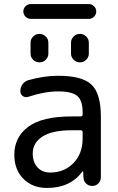

<svg xmlns="http://www.w3.org/2000/svg" viewBox="-20 -927 574 936"><path d="M382.8 -282.2Q382.8 -292 373 -292H330.1Q235.4 -292 187.5 -261.7Q139.6 -231.4 139.6 -178.7Q139.6 -136.7 162.6 -111.3Q185.5 -85.9 224.6 -85.9Q293 -85.9 337.9 -131.8Q382.8 -177.7 382.8 -252ZM373 -359.4Q382.8 -359.4 382.8 -369.1V-379.9Q382.8 -436.5 356.9 -459Q331.1 -481.4 263.7 -481.4Q197.3 -481.4 118.2 -455.1Q103.5 -450.2 91.3 -458.5Q79.1 -466.8 79.1 -482.4Q79.1 -501 89.8 -516.1Q100.6 -531.2 118.2 -536.1Q192.4 -557.6 263.7 -557.6Q380.9 -557.6 426.3 -514.2Q471.7 -470.7 471.7 -359.4V-62.5Q471.7 -44.9 459.5 -32.7Q447.3 -20.5 429.7 -20.5Q412.1 -20.5 399.4 -32.7Q386.7 -44.9 386.7 -62.5L385.7 -88.9Q385.7 -90.8 383.8 -91.3Q381.8 -91.8 380.9 -89.8Q322.3 -10.7 209 -10.7Q138.7 -10.7 94.2 -55.2Q49.8 -99.6 49.8 -172.9Q49.8 -257.8 117.2 -308.6Q184.6 -359.4 330.1 -359.4ZM129.9 -835Q115.2 -835 104.5 -845.7Q93.8 -856.4 93.8 -871.1Q93.8 -885.7 104.5 -896.5Q115.2 -907.2 129.9 -907.2H413.1Q427.7 -907.2 438.5 -896.5Q449.2 -885.7 449.2 -871.1Q449.2 -856.4 438.5 -845.7Q427.7 -835 413.1 -835ZM128.9 -666V-718.8Q128.9 -736.3 141.6 -749Q154.3 -761.7 172.4 -761.7Q190.4 -761.7 203.1 -749Q215.8 -736.3 215.8 -718.8V-666Q215.8 -648.4 203.1 -635.7Q190.4 -623 172.4 -623Q154.3 -623 141.6 -635.7Q128.9 -648.4 128.9 -666ZM326.2 -666V-718.8Q326.2 -736.3 338.9 -749Q351.6 -761.7 369.6 -761.7Q387.7 -761.7 400.4 -749Q413.1 -736.3 413.1 -718.8V-666Q413.1 -648.4 400.4 -635.7Q387.7 -623 369.6 -623Q351.6 -623 338.9 -635.7Q326.2 -648.4 326.2 -666Z"/></svg>

Font: Gen Jyuu GothicX Regular
Style: Regular
Weight: 400
Designer: [Source Han Sans]
Ryoko NISHIZUKA  (kana & ideographs); Paul D. Hunt (Latin, Greek & Cyrillic); Wenlong ZHANG  (bopomofo
Version: Version 1.002.20150607